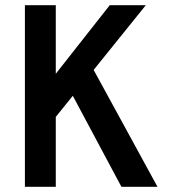

<svg xmlns="http://www.w3.org/2000/svg" viewBox="-20 -720 656 740"><path d="M185 -257V-423L403 -700H542ZM76 0V-700H195V0ZM448 0 253 -365 333 -465 587 0Z"/></svg>

Font: Overpass Mono
Style: Bold
Weight: 700
Monospace: yes
Designer: Delve Withrington, Dave Bailey
Foundry: Delve Fonts LLC
Version: Version 4.000